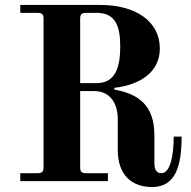

<svg xmlns="http://www.w3.org/2000/svg" viewBox="-20 -732 770 776"><path d="M304 -396V-656C304 -674 310 -680 328 -680H371C446 -680 466 -628 466 -544C466 -460 446 -396 371 -396ZM62 0H416V-32H328C310 -32 304 -38 304 -56V-364H360C430 -364 456 -308 456 -250V-126C456 -24 513 24 595 24C691 24 714 -64 714 -180H682C682 -109 670 -32 632 -32C614 -32 604 -44 604 -74V-185C604 -310 536 -353 442 -370V-377C546 -389 626 -440 626 -536C626 -646 528 -712 386 -712H62V-680H132C150 -680 156 -674 156 -656V-56C156 -38 150 -32 132 -32H62Z"/></svg>

Font: Old Standard
Style: Bold
Weight: 700
Designer: Alexey Kryukov <alexios@thessalonica.org.ru>
Version: Version 2.0.2